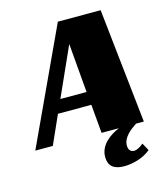

<svg xmlns="http://www.w3.org/2000/svg" viewBox="-169 -729 893 1027"><g transform="rotate(-15 277.5 -215.5)"><path d="M554 0H511Q497 9 483.5 19.5Q470 30 458.5 42.5Q447 55 440 69.5Q433 84 433 100Q433 120 442 129Q451 138 464 138Q473 138 485.5 132.5Q498 127 516 112L539 154Q509 179 469 191.5Q429 204 391 204Q305 204 305 130Q305 105 315 84.5Q325 64 341 48Q357 32 376.5 20Q396 8 416 0H320L306 -159H121L50 0H-47L248 -635H485ZM154 -232H299L276 -504Z"/></g></svg>

Font: Racing Sans One
Style: Regular
Weight: 400
Designer: Pablo Impallari, Rodrigo Fuenzalida
Foundry: Pablo Impallari, Rodrigo Fuenzalida
Version: Version 1.001; ttfautohint (v0.8) -G 200 -r 50